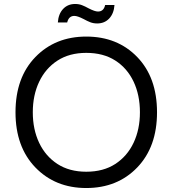

<svg xmlns="http://www.w3.org/2000/svg" viewBox="-20 -932 868 966"><path d="M414 -68Q500 -68 560 -107Q620 -146 652 -213.5Q684 -281 684 -367Q684 -454 652 -521.5Q620 -589 560 -627.5Q500 -666 414 -666Q329 -666 269 -627Q209 -588 177 -520.5Q145 -453 145 -367Q145 -281 177 -213.5Q209 -146 269 -107Q329 -68 414 -68ZM414 14Q258 14 158 -89.5Q58 -193 58 -367Q58 -542 158 -645Q258 -748 414 -748Q571 -748 670.5 -645Q770 -542 770 -367Q770 -193 670.5 -89.5Q571 14 414 14ZM469 -814Q450 -814 434.5 -820Q419 -826 401 -836Q370 -852 354 -852Q326 -852 318 -819H271Q274 -862 297.5 -887Q321 -912 358 -912Q377 -912 392.5 -906Q408 -900 426 -890Q457 -874 473 -874Q502 -874 509 -907H556Q553 -864 529.5 -839Q506 -814 469 -814Z"/></svg>

Font: YamahaIndonesia935. App
Style: Regular
Weight: 400
Designer: Dalton Maag Ltd
Foundry: Dalton Maag Ltd
Version: Version 1.002; January 01, 2024; Regular/Italic